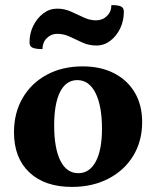

<svg xmlns="http://www.w3.org/2000/svg" viewBox="-20 -723 614 755"><path d="M263 12Q156 12 95.5 -45Q35 -102 35 -203Q35 -279 69 -337.5Q103 -396 164 -429Q225 -462 305 -462Q376 -462 428.5 -435Q481 -408 510 -359Q539 -310 539 -243Q539 -168 504 -110.5Q469 -53 406.5 -20.5Q344 12 263 12ZM288 -42Q332 -42 356.5 -87.5Q381 -133 381 -217Q381 -307 355.5 -357.5Q330 -408 284 -408Q240 -408 216.5 -362Q193 -316 193 -230Q193 -140 217.5 -91Q242 -42 288 -42ZM205 -590Q181 -590 164 -573Q147 -556 147 -530Q120 -530 108 -535.5Q96 -541 96 -556Q96 -592 111 -622Q126 -652 150.5 -670.5Q175 -689 205 -689Q233 -689 259 -677.5Q285 -666 309 -654.5Q333 -643 358 -643Q383 -643 400.5 -660Q418 -677 418 -703Q445 -703 456 -697.5Q467 -692 467 -677Q467 -641 452.5 -611Q438 -581 413.5 -562.5Q389 -544 359 -544Q330 -544 304.5 -555.5Q279 -567 255 -578.5Q231 -590 205 -590Z"/></svg>

Font: Petrona ExtraBold
Style: Regular
Weight: 800
Designer: Ringo R. Seeber
Foundry: Ringo R. Seeber
Version: Version 2.001; ttfautohint (v1.8.3)